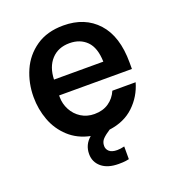

<svg xmlns="http://www.w3.org/2000/svg" viewBox="-131 -644 839 922"><g transform="rotate(-20 289.0 -183.0)"><path d="M162 -232V-224Q162 -189 178.5 -158Q195 -127 224.5 -108.5Q254 -90 292 -90Q335 -90 365 -110.5Q395 -131 410 -166H529Q510 -99 460.5 -52Q411 -5 334 5Q309 21 295.5 35Q282 49 282 70Q282 87 295 98.5Q308 110 335 110Q352 110 372 105V170Q368 171 355.5 173Q343 175 319 175Q263 175 232 149Q201 123 201 82Q201 34 238 3Q174 -10 130 -50.5Q86 -91 65 -147.5Q44 -204 44 -266Q44 -338 71.5 -400.5Q99 -463 155.5 -502Q212 -541 295 -541Q405 -541 469.5 -470Q534 -399 534 -265V-232ZM165 -312H417Q415 -384 381.5 -417.5Q348 -451 294 -451Q236 -451 201.5 -413.5Q167 -376 165 -312Z"/></g></svg>

Font: Be Vietnam SemiBold
Style: Regular
Weight: 600
Designer: Gabriel Lam
Foundry: TypeRant
Version: Version 4.000